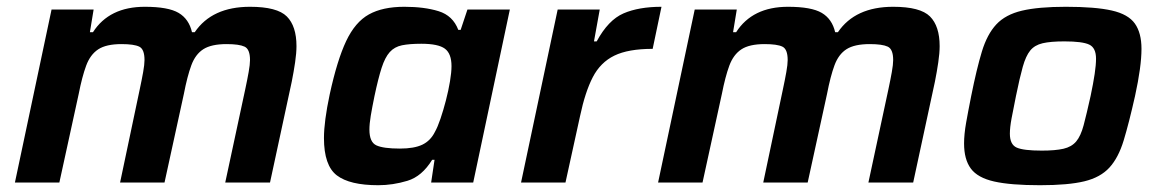

<svg xmlns="http://www.w3.org/2000/svg" viewBox="-20 -538 3411 566"><path d="M24 0 132 -510H256L245 -443H254Q302 -518 407 -518Q476 -518 506.5 -500Q537 -482 546 -443H554Q605 -518 717 -518Q797 -518 825.5 -489.5Q854 -461 854 -402Q854 -382 850 -354.5Q846 -327 840 -297L776 0H644L703 -275Q709 -303 713 -325.5Q717 -348 717 -361Q717 -393 701 -400.5Q685 -408 648 -408Q603 -408 579.5 -393Q556 -378 544 -345.5Q532 -313 522 -261L465 0H334L392 -275Q398 -303 402 -325.5Q406 -348 406 -361Q406 -393 390.5 -400.5Q375 -408 338 -408Q293 -408 269.5 -392.5Q246 -377 234 -344.5Q222 -312 212 -261L155 0Z M1095 8Q1011 8 973 -21Q935 -50 935 -131Q935 -180 952 -260Q974 -361 1000.5 -417Q1027 -473 1067.5 -495.5Q1108 -518 1172 -518Q1231 -518 1273 -505Q1315 -492 1331 -450H1338L1358 -510H1483L1375 0H1251L1261 -67H1254Q1224 -18 1181 -5Q1138 8 1095 8ZM1159 -100Q1201 -100 1225 -111.5Q1249 -123 1262 -149Q1270 -163 1278.5 -188Q1287 -213 1294.5 -242Q1302 -271 1306.5 -298Q1311 -325 1311 -343Q1311 -380 1291.5 -394.5Q1272 -409 1222 -409Q1187 -409 1165 -404.5Q1143 -400 1129 -384.5Q1115 -369 1105 -338Q1095 -307 1084 -255Q1077 -221 1073 -197Q1069 -173 1069 -156Q1069 -119 1089.5 -109.5Q1110 -100 1159 -100Z M1516 0 1624 -510H1748L1731 -416H1739Q1773 -479 1818 -498.5Q1863 -518 1930 -518L1904 -394Q1832 -394 1791 -374Q1750 -354 1727.5 -310.5Q1705 -267 1690 -196L1647 0Z M1920 0 2028 -510H2152L2141 -443H2150Q2198 -518 2303 -518Q2372 -518 2402.5 -500Q2433 -482 2442 -443H2450Q2501 -518 2613 -518Q2693 -518 2721.5 -489.5Q2750 -461 2750 -402Q2750 -382 2746 -354.5Q2742 -327 2736 -297L2672 0H2540L2599 -275Q2605 -303 2609 -325.5Q2613 -348 2613 -361Q2613 -393 2597 -400.5Q2581 -408 2544 -408Q2499 -408 2475.5 -393Q2452 -378 2440 -345.5Q2428 -313 2418 -261L2361 0H2230L2288 -275Q2294 -303 2298 -325.5Q2302 -348 2302 -361Q2302 -393 2286.5 -400.5Q2271 -408 2234 -408Q2189 -408 2165.5 -392.5Q2142 -377 2130 -344.5Q2118 -312 2108 -261L2051 0Z M3046 8Q2959 8 2910.5 -3Q2862 -14 2842 -41Q2822 -68 2822 -115Q2822 -142 2828 -176Q2834 -210 2843 -255Q2859 -335 2874.5 -386Q2890 -437 2917 -466Q2944 -495 2992.5 -506.5Q3041 -518 3122 -518Q3209 -518 3257.5 -507Q3306 -496 3325.5 -468.5Q3345 -441 3345 -394Q3345 -342 3326 -255Q3308 -175 3292.5 -124Q3277 -73 3250.5 -44Q3224 -15 3176.5 -3.5Q3129 8 3046 8ZM3051 -94Q3091 -94 3115 -99.5Q3139 -105 3152.5 -121Q3166 -137 3174.5 -169Q3183 -201 3195 -255Q3203 -293 3207 -320Q3211 -347 3211 -365Q3211 -397 3191 -406.5Q3171 -416 3118 -416Q3077 -416 3053.5 -410.5Q3030 -405 3017 -389Q3004 -373 2995 -341Q2986 -309 2975 -255Q2967 -216 2962 -189Q2957 -162 2957 -144Q2957 -112 2977 -103Q2997 -94 3051 -94Z"/></svg>

Font: Saira SemiBold
Style: Italic
Weight: 600
Italic angle: -12°
Designer: Hector Gatti with collaboration of the Omnibus-Type team
Foundry: Omnibus-Type
Version: Version 1.100; ttfautohint (v1.8.3)